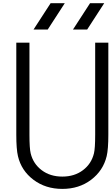

<svg xmlns="http://www.w3.org/2000/svg" viewBox="-20 -1187 707 1217"><path d="M442.7 -1000 550.8 -1166.7H640.6L532.6 -1000ZM192.7 -1000 300.8 -1166.7H390.6L282.6 -1000ZM83.3 -916.7H166.7V-333.3Q166.7 -246.1 174.5 -214.8Q190.8 -148.4 244.5 -108.1Q298.2 -67.7 375 -67.7Q451.8 -67.7 505.5 -108.1Q559.2 -148.4 575.5 -214.8Q583.3 -246.1 583.3 -333.3V-916.7H666.7V-333.3Q666.7 -241.5 656.2 -197.3Q634.1 -105.5 557.6 -47.5Q481.1 10.4 375 10.4Q268.9 10.4 192.1 -47.5Q115.2 -105.5 93.8 -197.3Q83.3 -241.5 83.3 -333.3Z"/></svg>

Font: Monoid
Style: Regular
Weight: 400
Width: 4
Monospace: yes
Designer: Andreas Larsen (@larsenwork)
Version: Version 0.61